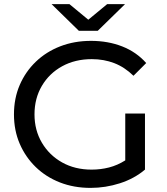

<svg xmlns="http://www.w3.org/2000/svg" viewBox="-20 -907 812 935"><path d="M421 8Q340 8 272 -18.5Q204 -45 154 -93.5Q104 -142 76 -207Q48 -272 48 -350Q48 -428 76 -493Q104 -558 154.5 -606.5Q205 -655 273.5 -681.5Q342 -708 423 -708Q506 -708 575 -681Q644 -654 692 -600L630 -538Q587 -580 536.5 -599.5Q486 -619 427 -619Q346 -619 283 -584.5Q220 -550 184 -489Q148 -428 148 -350Q148 -273 184 -212Q220 -151 282.5 -116Q345 -81 426 -81Q470 -81 511 -91.5Q552 -102 590 -126V-354H686V-81Q634 -37 564 -14.5Q494 8 421 8ZM364 -757 231 -887H318L410 -811L502 -887H589L456 -757Z"/></svg>

Font: Montserrat Medium
Style: Regular
Weight: 500
Designer: Julieta Ulanovsky
Foundry: Julieta Ulanovsky
Version: Version 9.000; ttfautohint (v1.8.4.7-5d5b)